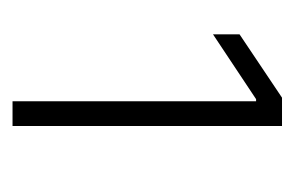

<svg xmlns="http://www.w3.org/2000/svg" viewBox="-103 -737 477 311"><g transform="rotate(90 135.5 -581.5)"><path d="M144 -363.3V-757.8H140.6L35.6 -688V-731L138.2 -799.8H184.1V-363.3Z"/></g></svg>

Font: Inter Tight ExtraLight
Style: Regular
Weight: 250
Designer: Rasmus Andersson
Foundry: rsms
Version: Version 3.004